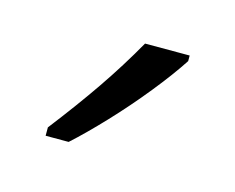

<svg xmlns="http://www.w3.org/2000/svg" viewBox="-41 -818 326 266"><g transform="rotate(15 122.0 -685.5)"><path d="M204 -757Q189 -734 166 -705.5Q143 -677 118 -650.5Q93 -624 73 -606H40V-618Q71 -658 95 -693Q119 -728 140 -765H204Z"/></g></svg>

Font: Noto Sans Myanmar ExtraCondensed Light
Style: Regular
Weight: 300
Width: 2
Designer: Monotype Design Team
Foundry: Monotype Imaging Inc.
Version: Version 2.107; ttfautohint (v1.8.4.7-5d5b)